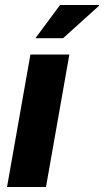

<svg xmlns="http://www.w3.org/2000/svg" viewBox="-20 -744 414 764"><path d="M8 0 101 -527H256L163 0ZM121 -592 219 -724H374V-721L231 -592Z"/></svg>

Font: Archivo SemiCondensed ExtraBold
Style: Italic
Weight: 800
Width: 4
Italic angle: -10°
Designer: Hector Gatti
Foundry: Omnibus-Type
Version: Version 2.001